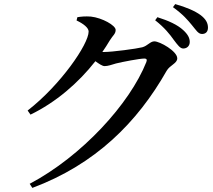

<svg xmlns="http://www.w3.org/2000/svg" viewBox="-20 -851 1040 938"><path d="M829 -656C848 -631 860 -614 875 -614C894 -614 907 -627 907 -646C907 -665 898 -683 875 -704C847 -730 803 -750 749 -767L738 -752C784 -716 810 -683 829 -656ZM917 -729C938 -704 948 -685 967 -685C985 -685 996 -696 996 -716C996 -738 986 -758 959 -778C933 -797 890 -816 836 -831L825 -816C876 -779 897 -753 917 -729ZM125 47 138 67C446 -48 651 -253 794 -505C810 -533 846 -541 846 -566C846 -601 761 -649 734 -649C714 -649 701 -627 675 -620C648 -613 529 -597 489 -597H480C493 -616 505 -634 516 -653C532 -679 545 -685 545 -705C545 -727 479 -764 424 -770C396 -772 377 -770 358 -767L354 -751C388 -735 413 -715 413 -697C413 -635 275 -435 115 -311L129 -291C253 -351 363 -446 446 -552C464 -539 480 -528 491 -528C508 -528 526 -535 547 -541C579 -549 663 -565 685 -565C695 -565 700 -561 695 -548C614 -344 380 -88 125 47Z"/></svg>

Font: Noto Serif CJK HK SemiBold
Style: Regular
Weight: 600
Designer: Ryoko NISHIZUKA 西塚涼子 (kana & ideographs); Frank Grießhammer (Latin, Greek & Cyrillic); Wenlong ZHANG 张文龙 (bopomofo); San
Foundry: Adobe
Version: Version 2.001;hotconv 1.1.0;makeotfexe 2.6.0